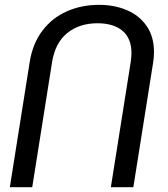

<svg xmlns="http://www.w3.org/2000/svg" viewBox="-20 -780 702 800"><path d="M527.8 -558.1Q527.8 -620.1 490.5 -651.6Q453.1 -683.1 386.2 -683.1Q310.5 -683.1 260 -642.1Q209.5 -601.1 196.8 -520L114.3 0H21L103.5 -520Q115.7 -598.1 156.5 -651.9Q197.3 -705.6 258.3 -732.7Q319.3 -759.8 393.1 -759.8Q457 -759.8 509 -737.5Q561 -715.3 591.3 -671.1Q621.6 -627 621.6 -564Q621.6 -541 618.2 -520L535.6 0H441.9L524.4 -520Q527.8 -543.9 527.8 -558.1Z"/></svg>

Font: Mardoto
Style: Italic
Weight: 400
Italic angle: -12°
Designer: Christian Robertson, Vahan Hovhannisyan
Foundry: Google
Version: Version 1.000